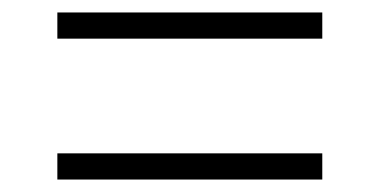

<svg xmlns="http://www.w3.org/2000/svg" viewBox="-20 -504 609 308"><path d="M72 -484V-442H497V-484ZM72 -258V-216H497V-258Z"/></svg>

Font: Montserrat Custom ExtraLight
Style: Regular
Weight: 300
Designer: Julieta Ulanovsky
Foundry: Julieta Ulanovsky
Version: Version 7.200